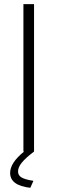

<svg xmlns="http://www.w3.org/2000/svg" viewBox="-20 -730 277 925"><path d="M144 0Q102.5 31.7 84.7 54Q66.9 76.2 66.9 96.2Q66.9 115.2 84.2 125.2Q101.6 135.3 141.1 141.1L126 174.8Q28.8 163.6 28.8 103Q28.8 54.2 96.2 0H92.8V-710H144Z"/></svg>

Font: Rawline Light
Style: Regular
Weight: 300
Designer: Matt McInerney, Pablo Impallari, Rodrigo Fuenzalida
Foundry: Matt McInerney, Pablo Impallari, Rodrigo Fuenzalida
Version: Version 4.020;PS 004.020;hotconv 1.0.88;makeotf.lib2.5.64775